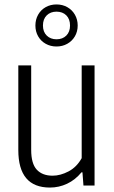

<svg xmlns="http://www.w3.org/2000/svg" viewBox="-20 -836 513 865"><path d="M62.5 -160V-541.5H120.5V-161Q120.5 -98.5 145.8 -71.5Q171 -44.5 217 -44.5Q252 -44.5 288.8 -63.8Q325.5 -83 348 -123.5V-541.5H406V0H356L351.5 -59.5H347Q319 -25.5 282.2 -8.2Q245.5 9 205 9Q62.5 9 62.5 -160ZM139.5 -721Q139.5 -748 151.8 -769.8Q164 -791.5 185.8 -803.8Q207.5 -816 234.5 -816Q261.5 -816 283.2 -803.8Q305 -791.5 317.5 -769.8Q330 -748 330 -721Q330 -694 317.5 -672.5Q305 -651 283.2 -638.8Q261.5 -626.5 234.5 -626.5Q207.5 -626.5 185.8 -638.8Q164 -651 151.8 -672.5Q139.5 -694 139.5 -721ZM295.5 -721Q295.5 -750 278.8 -766.8Q262 -783.5 234.5 -783.5Q207.5 -783.5 190.5 -766.8Q173.5 -750 173.5 -721Q173.5 -692.5 190.5 -675.8Q207.5 -659 234.5 -659Q262 -659 278.8 -675.8Q295.5 -692.5 295.5 -721Z"/></svg>

Font: Encode Sans Condensed Light
Style: Regular
Weight: 300
Width: 3
Designer: Multiple Designers
Foundry: Impallari Type
Version: Version 2.000